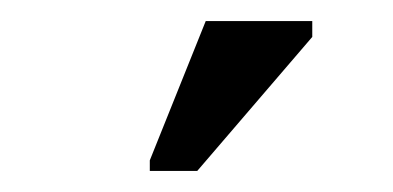

<svg xmlns="http://www.w3.org/2000/svg" viewBox="-20 -745 373 182"><path d="M122 -583V-593L175 -725H276V-710L167 -583Z"/></svg>

Font: Libra Sans Modern
Style: Italic
Weight: 400
Italic angle: -12°
Foundry: Stefan Peev, Context Ltd
Version: Version 1.000